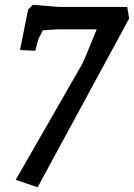

<svg xmlns="http://www.w3.org/2000/svg" viewBox="-20 -681 562 806"><path d="M46 74 322 -407Q334 -428 386 -558H230Q218 -558 160 -554L151 -536Q142 -520 141 -516L128 -468L64 -471L98 -641L118 -661Q133 -660 176.5 -656Q220 -652 233 -652H514L522 -603L138 105Z"/></svg>

Font: Andada Pro SemiBold
Style: Italic
Weight: 600
Italic angle: -6.99998°
Designer: Carolina Giovagnoli
Foundry: Huerta Tipografica
Version: Version 3.005